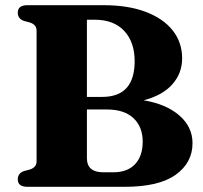

<svg xmlns="http://www.w3.org/2000/svg" viewBox="-20 -720 782 740"><path d="M722 -168Q722 -93 657.2 -46.5Q592.5 0 460.5 0H85.5Q48.5 0 48.5 -29Q48.5 -52 72 -60.5L96 -67Q121 -75.5 121 -98V-602Q121 -624.5 96 -633L72 -639.5Q48.5 -648 48.5 -671Q48.5 -700 85.5 -700H379Q474 -700 541.8 -674.2Q609.5 -648.5 645.8 -602.5Q682 -556.5 682 -495Q682 -437.5 644 -394.8Q606 -352 533.5 -333.5Q620.5 -319 671.2 -275Q722 -231 722 -168ZM345 -644H315V-346.5H374Q499 -346.5 499 -484.5Q499 -557.5 458.8 -600.8Q418.5 -644 345 -644ZM392.5 -298H315V-110.5Q315 -56 378 -56H417Q471.5 -56 500.8 -87.5Q530 -119 530 -174Q530 -231 494.5 -264.5Q459 -298 392.5 -298Z"/></svg>

Font: Fraunces 9pt
Style: Bold
Weight: 700
Version: Version 1.000;[b76b70a41]